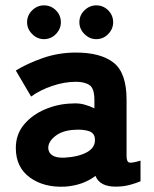

<svg xmlns="http://www.w3.org/2000/svg" viewBox="-20 -690 574 716"><path d="M223 6Q144 10 91.5 -28Q39 -66 39 -138Q39 -189 69.5 -225.5Q100 -262 148.5 -282.5Q197 -303 249 -304Q272 -306 293 -300.5Q314 -295 332 -286V-318Q332 -360 314 -372.5Q296 -385 263 -385Q220 -385 174.5 -369.5Q129 -354 96 -330L39 -427Q81 -453 139.5 -473.5Q198 -494 263 -494Q356 -494 404 -456Q452 -418 452 -318V-108Q452 -87 461.5 -84Q471 -81 504 -91V-14Q488 -7 464 -0.5Q440 6 411 6Q352 6 336 -34Q290 1 223 6ZM220 -102Q273 -105 304.5 -122.5Q336 -140 334 -171Q333 -194 311.5 -201Q290 -208 259 -206Q213 -204 186 -182.5Q159 -161 160 -137Q161 -120 175.5 -110.5Q190 -101 220 -102ZM144 -544Q119 -544 100 -563Q81 -582 81 -607Q81 -633 100 -651.5Q119 -670 144 -670Q170 -670 188.5 -651.5Q207 -633 207 -607Q207 -582 188.5 -563Q170 -544 144 -544ZM339 -544Q314 -544 295 -563Q276 -582 276 -607Q276 -633 295 -651.5Q314 -670 339 -670Q365 -670 383.5 -651.5Q402 -633 402 -607Q402 -582 383.5 -563Q365 -544 339 -544Z"/></svg>

Font: Zen Kaku Gothic New Black
Style: Regular
Weight: 900
Designer: Yoshimichi Ohira
Foundry: Positype
Version: Version 1.001